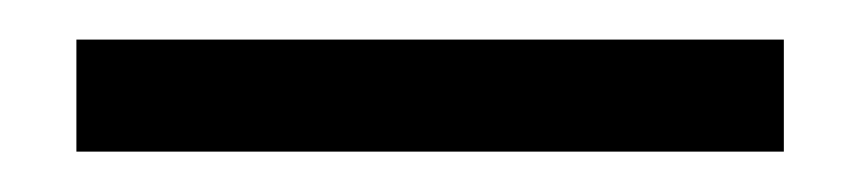

<svg xmlns="http://www.w3.org/2000/svg" viewBox="-20 -20 436 97"><path d="M18.6 56.6V0H376V56.6Z"/></svg>

Font: Crimson Pro ExtraLight
Style: Regular
Weight: 400
Version: Version 1.002